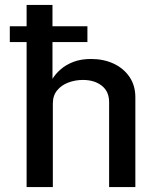

<svg xmlns="http://www.w3.org/2000/svg" viewBox="-20 -763 637 783"><path d="M20 -591.5V-656H336.5V-591.5ZM88.5 0V-743H194V-441.5Q206.5 -462 227.8 -480.5Q249 -499 279.8 -510.8Q310.5 -522.5 351.5 -522.5Q402 -522.5 442.8 -503.8Q483.5 -485 507.8 -449.8Q532 -414.5 532 -366V0H425V-346.5Q425 -390 395 -413.5Q365 -437 318 -437Q286.5 -437 258.2 -426.2Q230 -415.5 212.8 -394.2Q195.5 -373 195.5 -341V0Z"/></svg>

Font: Public Sans Thin Medium
Style: Regular
Weight: 500
Version: Version 2.001